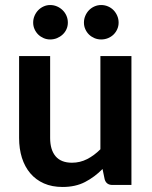

<svg xmlns="http://www.w3.org/2000/svg" viewBox="-20 -736 604 764"><path d="M503 -513V0H427.5Q403 0 396.5 -22.5L388 -63.5Q356.5 -31.5 318.5 -11.8Q280.5 8 229 8Q187 8 154.8 -6.2Q122.5 -20.5 100.5 -46.5Q78.5 -72.5 67.2 -108.2Q56 -144 56 -187V-513H179.5V-187Q179.5 -140 201.2 -114.2Q223 -88.5 266.5 -88.5Q298.5 -88.5 326.5 -102.8Q354.5 -117 379.5 -142V-513ZM452 -646Q452 -632 446.5 -619.8Q441 -607.5 431.8 -598.5Q422.5 -589.5 409.8 -584.2Q397 -579 382.5 -579Q368.5 -579 356 -584.2Q343.5 -589.5 334.2 -598.5Q325 -607.5 319.5 -619.8Q314 -632 314 -646Q314 -660.5 319.5 -673.2Q325 -686 334.2 -695.5Q343.5 -705 356 -710.5Q368.5 -716 382.5 -716Q397 -716 409.8 -710.5Q422.5 -705 431.8 -695.5Q441 -686 446.5 -673.2Q452 -660.5 452 -646ZM250 -646Q250 -632 244.5 -619.8Q239 -607.5 229.2 -598.5Q219.5 -589.5 206.8 -584.2Q194 -579 179.5 -579Q166 -579 153.8 -584.2Q141.5 -589.5 132.2 -598.5Q123 -607.5 117.5 -619.8Q112 -632 112 -646Q112 -660.5 117.5 -673.2Q123 -686 132.2 -695.5Q141.5 -705 153.8 -710.5Q166 -716 179.5 -716Q194 -716 206.8 -710.5Q219.5 -705 229.2 -695.5Q239 -686 244.5 -673.2Q250 -660.5 250 -646Z"/></svg>

Font: Lato
Style: Bold
Weight: 700
Designer: Lukasz Dziedzic with Adam Twardoch and Botio Nikoltchev
Foundry: tyPoland Lukasz Dziedzic
Version: Version 2.010; 2014-09-01; http://www.latofonts.com/; ttfaut